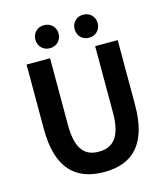

<svg xmlns="http://www.w3.org/2000/svg" viewBox="-136 -1049 1019 1168"><g transform="rotate(-15 374.0 -465.0)"><path d="M375 14C556 14 661 -87 661 -333V-740H519V-320C519 -166 463 -114 375 -114C288 -114 235 -166 235 -320V-740H87V-333C87 -87 195 14 375 14ZM251 -799C293 -799 324 -830 324 -872C324 -913 293 -944 251 -944C208 -944 178 -913 178 -872C178 -830 208 -799 251 -799ZM497 -799C540 -799 570 -830 570 -872C570 -913 540 -944 497 -944C455 -944 425 -913 425 -872C425 -830 455 -799 497 -799Z"/></g></svg>

Font: Noto Sans CJK KR Bold
Style: Regular
Weight: 700
Designer: Ryoko NISHIZUKA (kana & ideographs); Paul D. Hunt (Latin, Greek & Cyrillic); Wenlong ZHANG (bopomofo); Sandoll Communica
Foundry: Adobe Systems Incorporated
Version: Version 1.004;PS 1.004;hotconv 1.0.82;makeotf.lib2.5.63406